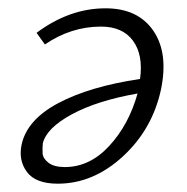

<svg xmlns="http://www.w3.org/2000/svg" viewBox="-20 -437 449 462"><path d="M234 -417Q312 -417 349 -363Q386 -309 367 -220Q346 -125 275 -60Q204 5 119 5Q66 5 45 -23Q24 -51 32 -89Q45 -149 120.5 -189Q196 -229 317 -247Q325 -305 300 -339Q275 -373 223 -373Q151 -373 88 -330L68 -358Q147 -417 234 -417ZM136 -35Q196 -35 243 -86Q290 -137 311 -212Q214 -195 153 -162Q92 -129 83 -92Q82 -81 82.5 -68.5Q83 -56 96.5 -45.5Q110 -35 136 -35Z"/></svg>

Font: EauTestText Semilight
Style: Italic
Weight: 300
Italic angle: -12°
Designer: Christian Thalmann (Catharsis Fonts)
Version: Version 0.001;PS 000.001;hotconv 1.0.88;makeotf.lib2.5.64775